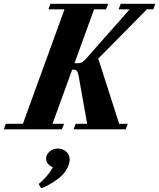

<svg xmlns="http://www.w3.org/2000/svg" viewBox="-78 -683 840 1014"><path d="M-57.6 0 -46.9 -29.3H43L262.7 -633.8H177.7L188.5 -663.1H493.2L481.9 -633.8H418.9L315.4 -349.1H335.9Q356 -349.1 375 -371.1L606.9 -633.8H548.3L559.6 -663.1H742.2L731.4 -633.8H697.8L440.9 -373.5L551.3 -29.3H597.2L585.9 0H310.5L321.8 -29.3H382.3L336.9 -284.2Q331.5 -314.9 314.9 -314.9H303.2L199.2 -29.3H260.3L249 0ZM138.7 310.5 126.5 288.6Q173.3 250 201.2 201.2Q165.5 183.6 165.5 155.3Q165.5 133.8 183.6 117.7Q201.7 101.6 227.5 101.6Q254.4 101.6 272.2 118.2Q290 134.8 290 159.7Q290 185.1 271.7 214.8Q253.4 244.6 221.7 266.6Q162.1 307.1 138.7 310.5Z"/></svg>

Font: Elstob Grade
Style: Italic
Weight: 400
Italic angle: -20°
Designer: Peter S. Baker
Version: Version 1.015